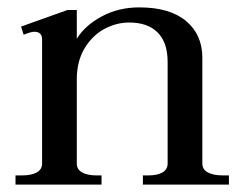

<svg xmlns="http://www.w3.org/2000/svg" viewBox="-20 -500 663 520"><path d="M600 -25V0H367V-25H383Q406 -25 420 -33Q434 -41 434 -57V-332Q434 -385 407 -412Q380 -439 330 -439Q295 -439 262.5 -421.5Q230 -404 209 -369Q188 -334 188 -285V-57Q188 -41 202.5 -33Q217 -25 240 -25H255V0H22V-25H41Q65 -25 79.5 -33Q94 -41 94 -57V-393Q94 -414 73 -414Q64 -414 44 -406L37 -428L163 -473H188V-395Q210 -431 255.5 -455.5Q301 -480 357 -480Q440 -480 484 -443Q528 -406 528 -344V-57Q528 -41 543 -33Q558 -25 582 -25Z"/></svg>

Font: TavirajRegular
Style: Regular
Weight: 400
Designer: Katatrad Team
Foundry: CadsonDemak
Version: Version 1.001